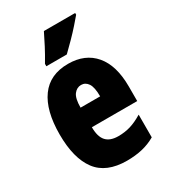

<svg xmlns="http://www.w3.org/2000/svg" viewBox="-189 -862 860 968"><g transform="rotate(-30 241.0 -378.0)"><path d="M246 -562Q345 -562 400 -497Q455 -432 455 -310V-225H191Q191 -170 214 -144.5Q237 -119 285 -119Q323 -119 356 -129Q389 -139 427 -162V-30Q391 -9 350 0.5Q309 10 261 10Q141 10 86.5 -63Q32 -136 32 -274Q32 -413 86 -487.5Q140 -562 246 -562ZM250 -437Q225 -437 208 -415Q191 -393 191 -339H305Q305 -392 290 -414.5Q275 -437 250 -437ZM406 -756Q392 -739 368.5 -712.5Q345 -686 317.5 -658Q290 -630 265 -606H146V-620Q170 -660 189 -696.5Q208 -733 224 -766H406Z"/></g></svg>

Font: Noto Sans Sinhala ExtraCondensed Black
Style: Regular
Weight: 900
Width: 2
Designer: Jelle Bosma - Monotype Design Team
Foundry: Monotype Imaging Inc.
Version: Version 2.006; ttfautohint (v1.8.4.7-5d5b)